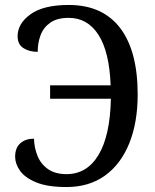

<svg xmlns="http://www.w3.org/2000/svg" viewBox="-20 -744 625 774"><path d="M248 10Q171 10 125.5 -9Q80 -28 60.5 -56Q41 -84 41 -112Q41 -148 62 -166.5Q83 -185 117 -185Q118 -148 131.5 -115Q145 -82 174 -62Q203 -42 248 -42Q331 -42 377.5 -120Q424 -198 427 -346H182V-400H426Q421 -535 377 -603.5Q333 -672 257 -672Q210 -672 182.5 -652.5Q155 -633 143.5 -602Q132 -571 132 -535Q98 -535 74.5 -550Q51 -565 51 -598Q51 -649 103 -686.5Q155 -724 257 -724Q393 -724 464 -631.5Q535 -539 535 -363Q535 -250 501 -166Q467 -82 403 -36Q339 10 248 10Z"/></svg>

Font: Noto Serif SemiCondensed
Style: Regular
Weight: 400
Width: 4
Designer: Monotype Design Team
Foundry: Monotype Imaging Inc.
Version: Version 2.013